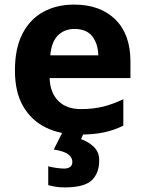

<svg xmlns="http://www.w3.org/2000/svg" viewBox="-20 -576 631 836"><path d="M303 -556Q416 -556 482 -491.5Q548 -427 548 -308V-236H196Q198 -173 233.5 -137Q269 -101 332 -101Q385 -101 428 -111.5Q471 -122 517 -144V-29Q477 -9 432.5 0.5Q388 10 325 10Q243 10 180 -20.5Q117 -51 81 -113Q45 -175 45 -269Q45 -365 77.5 -428.5Q110 -492 168 -524Q226 -556 303 -556ZM304 -450Q261 -450 232.5 -422Q204 -394 199 -335H408Q407 -385 382 -417.5Q357 -450 304 -450ZM412 122Q412 178 379.5 209Q347 240 261 240Q239 240 221.5 237Q204 234 190 230V148Q204 152 224.5 155Q245 158 260 158Q274 158 284.5 151.5Q295 145 295 128Q295 110 277 96Q259 82 214 75L252 0H346L333 30Q363 40 387.5 62.5Q412 85 412 122Z"/></svg>

Font: Noto IKEA Latin
Style: Bold
Weight: 700
Designer: Monotype Design Team
Foundry: Monotype Imaging Inc.
Version: Version 1.0